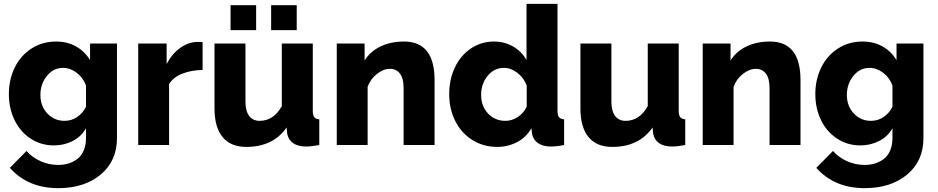

<svg xmlns="http://www.w3.org/2000/svg" viewBox="-20 -750 4851 993"><path d="M25.9 -263.2Q25.9 -339.4 56.6 -401.4Q87.4 -463.4 143.3 -499.3Q199.2 -535.2 270 -535.2Q328.1 -535.2 373 -510Q418 -484.9 445.8 -439V-524.9H585V-36.1Q585 82.5 500.7 152.8Q416.5 223.1 280.8 223.1Q125 223.1 30.8 118.2L117.2 30.8Q146 64 189.5 83.5Q232.9 103 280.8 103Q310.5 103 335.9 95Q361.3 86.9 381.6 70.8Q401.9 54.7 413.3 27.3Q424.8 0 424.8 -36.1V-86.9Q401.4 -44.4 356.7 -21.2Q312 2 258.8 2Q190.9 2 137.2 -33.9Q83.5 -69.8 54.7 -130.1Q25.9 -190.4 25.9 -263.2ZM424.8 -198.2V-308.1Q409.2 -349.1 376.2 -374Q343.3 -398.9 306.2 -398.9Q255.9 -398.9 222.4 -357.2Q189 -315.4 189 -258.8Q189 -201.2 224.9 -163.1Q260.7 -125 314 -125Q349.6 -125 379.2 -145Q408.7 -165 424.8 -198.2Z M1027.8 -388.2Q967.8 -387.2 921.4 -368.4Q875 -349.6 854.5 -314.9V0H694.8V-524.9H841.8V-418.9Q869.1 -471.2 911.6 -502Q954.1 -532.7 1001.5 -533.2Q1022 -533.2 1027.8 -532.2Z M1172.4 -594.2V-723.1H1304.7V-594.2ZM1382.3 -594.2V-723.1H1514.6V-594.2ZM1089.4 -189V-524.9H1249.5V-224.1Q1249.5 -176.3 1268.6 -150.6Q1287.6 -125 1322.8 -125Q1395 -125 1437.5 -201.2V-524.9H1597.7V-178.2Q1597.7 -154.3 1605.2 -144.3Q1612.8 -134.3 1631.3 -132.8V0Q1591.8 7.8 1563.5 7.8Q1521.5 7.8 1496.3 -9.5Q1471.2 -26.9 1465.3 -59.1L1462.4 -90.8Q1392.6 9.8 1253.4 9.8Q1173.3 9.8 1131.3 -41Q1089.4 -91.8 1089.4 -189Z M2227.5 0H2067.4V-294.9Q2067.4 -344.7 2048.3 -369.4Q2029.3 -394 1996.6 -394Q1962.9 -394 1929.2 -367.4Q1895.5 -340.8 1881.3 -300.8V0H1721.7V-524.9H1865.7V-437Q1894.5 -483.9 1947.5 -509.5Q2000.5 -535.2 2069.3 -535.2Q2227.5 -535.2 2227.5 -335.9Z M2303.2 -263.2Q2303.2 -338.9 2332.5 -400.9Q2361.8 -462.9 2415 -499Q2468.3 -535.2 2535.2 -535.2Q2589.4 -535.2 2634 -509.3Q2678.7 -483.4 2703.1 -439V-730H2863.3V-178.2Q2863.3 -154.3 2870.8 -144.3Q2878.4 -134.3 2897.5 -132.8V0Q2858.9 7.8 2829.1 7.8Q2787.6 7.8 2762.2 -10Q2736.8 -27.8 2731.4 -60.1L2728.5 -86.9Q2701.7 -39.6 2654.1 -14.9Q2606.4 9.8 2551.3 9.8Q2480 9.8 2423.1 -25.9Q2366.2 -61.5 2334.7 -123.8Q2303.2 -186 2303.2 -263.2ZM2704.1 -198.2V-308.1Q2689 -347.7 2655.8 -373.3Q2622.6 -398.9 2586.4 -398.9Q2535.6 -398.9 2502 -357.7Q2468.3 -316.4 2468.3 -259.8Q2468.3 -201.2 2503.9 -163.1Q2539.6 -125 2594.2 -125Q2627.4 -125 2658 -145Q2688.5 -165 2704.1 -198.2Z M2981.9 -189V-524.9H3142.1V-224.1Q3142.1 -176.3 3161.1 -150.6Q3180.2 -125 3215.3 -125Q3287.6 -125 3330.1 -201.2V-524.9H3490.2V-178.2Q3490.2 -154.3 3497.8 -144.3Q3505.4 -134.3 3523.9 -132.8V0Q3484.4 7.8 3456.1 7.8Q3414.1 7.8 3388.9 -9.5Q3363.8 -26.9 3357.9 -59.1L3355 -90.8Q3285.2 9.8 3146 9.8Q3065.9 9.8 3023.9 -41Q2981.9 -91.8 2981.9 -189Z M4120.1 0H3960V-294.9Q3960 -344.7 3940.9 -369.4Q3921.9 -394 3889.2 -394Q3855.5 -394 3821.8 -367.4Q3788.1 -340.8 3773.9 -300.8V0H3614.3V-524.9H3758.3V-437Q3787.1 -483.9 3840.1 -509.5Q3893.1 -535.2 3961.9 -535.2Q4120.1 -535.2 4120.1 -335.9Z M4196.8 -263.2Q4196.8 -339.4 4227.5 -401.4Q4258.3 -463.4 4314.2 -499.3Q4370.1 -535.2 4440.9 -535.2Q4499 -535.2 4543.9 -510Q4588.9 -484.9 4616.7 -439V-524.9H4755.9V-36.1Q4755.9 82.5 4671.6 152.8Q4587.4 223.1 4451.7 223.1Q4295.9 223.1 4201.7 118.2L4288.1 30.8Q4316.9 64 4360.4 83.5Q4403.8 103 4451.7 103Q4481.4 103 4506.8 95Q4532.2 86.9 4552.5 70.8Q4572.8 54.7 4584.2 27.3Q4595.7 0 4595.7 -36.1V-86.9Q4572.3 -44.4 4527.6 -21.2Q4482.9 2 4429.7 2Q4361.8 2 4308.1 -33.9Q4254.4 -69.8 4225.6 -130.1Q4196.8 -190.4 4196.8 -263.2ZM4595.7 -198.2V-308.1Q4580.1 -349.1 4547.1 -374Q4514.2 -398.9 4477.1 -398.9Q4426.8 -398.9 4393.3 -357.2Q4359.9 -315.4 4359.9 -258.8Q4359.9 -201.2 4395.8 -163.1Q4431.6 -125 4484.9 -125Q4520.5 -125 4550 -145Q4579.6 -165 4595.7 -198.2Z"/></svg>

Font: Rawline ExtraBold
Style: Regular
Weight: 800
Designer: Matt McInerney, Pablo Impallari, Rodrigo Fuenzalida
Foundry: Matt McInerney, Pablo Impallari, Rodrigo Fuenzalida
Version: Version 4.020;PS 004.020;hotconv 1.0.88;makeotf.lib2.5.64775